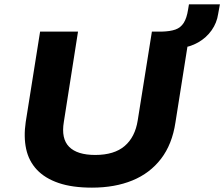

<svg xmlns="http://www.w3.org/2000/svg" viewBox="-20 -850 1029 881"><path d="M402 11Q311 11 248.5 -10.5Q186 -32 149 -71.5Q112 -111 100 -166.5Q88 -222 98 -290L164 -705H338L273 -291Q260 -214 297 -176.5Q334 -139 417 -139Q504 -139 552 -180Q600 -221 612 -298L677 -705H851L785 -288Q770 -188 719 -121.5Q668 -55 587.5 -22Q507 11 402 11ZM805 -629 720 -689 723 -705Q761 -706 785 -714.5Q809 -723 823 -745Q837 -767 843 -806L847 -830H989L981 -786Q975 -745 951 -711Q927 -677 889.5 -655.5Q852 -634 805 -629Z"/></svg>

Font: Nunito Sans 7pt SemiExpanded ExtraBold
Style: Italic
Weight: 800
Width: 6
Italic angle: -9°
Designer: Vernon Adams
Foundry: Vernon Adams
Version: Version 3.101;gftools[0.9.27]